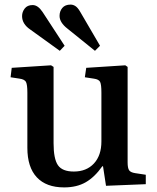

<svg xmlns="http://www.w3.org/2000/svg" viewBox="-20 -801 682 835"><path d="M259 14Q181 14 140 -30Q99 -74 99 -158V-398Q99 -433 93 -444.5Q87 -456 65 -459L26 -465L31 -506L202 -517L213 -510V-178Q213 -110 232 -82.5Q251 -55 301 -55Q356 -55 388.5 -90Q421 -125 421 -186V-398Q421 -433 415.5 -444.5Q410 -456 388 -459L349 -465L355 -506L525 -517L535 -510V-95Q535 -70 541.5 -60.5Q548 -51 568 -48L614 -41V0L441 7L428 -78H425Q392 -31 353 -8.5Q314 14 259 14ZM393 -580 274 -676Q239 -703 239 -732Q239 -752 251 -766.5Q263 -781 287 -781Q298 -781 308 -774.5Q318 -768 328 -751L415 -602ZM240 -580 111 -673Q76 -697 76 -731Q76 -749 87.5 -764Q99 -779 122 -779Q145 -779 165 -749L261 -602Z"/></svg>

Font: Literata 36pt Medium
Style: Regular
Weight: 500
Designer: Latin by Veronika Burian and Jose Scaglione. Greek by Irene Vlachou. Cyrillic by Vera Evstafieva.
Foundry: TypeTogether
Version: Version 3.002